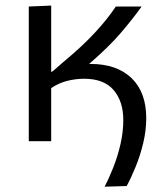

<svg xmlns="http://www.w3.org/2000/svg" viewBox="-20 -520 598 707"><path d="M365 167.5Q381.5 136.5 397.5 95.8Q413.5 55 423.8 10.2Q434 -34.5 434 -78Q434 -146.5 398.5 -188.2Q363 -230 290 -230Q257.5 -230 226 -221.8Q194.5 -213.5 168.5 -195.5V0H86V-496L168.5 -499.5V-255Q171 -256.5 174 -257.5L216 -294Q282 -348.5 329.2 -399.5Q376.5 -450.5 406.5 -496H501.5Q469 -450.5 424.8 -398.8Q380.5 -347 308 -284.5Q311 -284.5 314 -284.5Q410 -284.5 464.2 -232.5Q518.5 -180.5 518.5 -85Q518.5 -39 507.2 7.5Q496 54 479.2 94.8Q462.5 135.5 446.5 165Z"/></svg>

Font: Commissioner
Style: Regular
Weight: 400
Designer: Kostas Bartsokas
Foundry: Kostas Bartsokas
Version: Version 1.000; ttfautohint (v1.8.3)